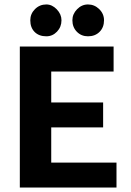

<svg xmlns="http://www.w3.org/2000/svg" viewBox="-20 -842 588 862"><path d="M69 -633H490V-521H210V-382H443V-270H210V-112H503V0H69ZM116 -751Q116 -780 137 -801Q158 -822 188 -822Q214 -822 235 -800Q256 -778 256 -751Q256 -721 236 -700Q216 -679 188 -679Q155 -679 135.5 -698.5Q116 -718 116 -751ZM305 -751Q305 -779 326 -800.5Q347 -822 375 -822Q404 -822 425.5 -801Q447 -780 447 -751Q447 -719 427 -699Q407 -679 375 -679Q345 -679 325 -699.5Q305 -720 305 -751Z"/></svg>

Font: Tajawal ExtraBold
Style: Regular
Weight: 800
Designer: Boutros Fonts
Foundry: Created by Boutros International 2017
Version: Version 1.700